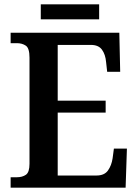

<svg xmlns="http://www.w3.org/2000/svg" viewBox="-20 -865 638 885"><path d="M29 0V-48H58Q83 -48 99.5 -59.5Q116 -71 116 -110V-599Q116 -643 99 -654.5Q82 -666 58 -666H29V-714H530L534 -534H474L469 -579Q466 -614 450 -636Q434 -658 399 -658H246V-401H467V-346H246V-56H425Q461 -56 477.5 -79Q494 -102 499 -135L505 -180H565L559 0ZM168 -776V-845H437V-776Z"/></svg>

Font: Noto Serif Bengali SemiCondensed SemiBold
Style: Regular
Weight: 600
Width: 4
Designer: Juan Bruce, Universal Thirst, Indian Type Foundry and the Monotype Design Team.
Foundry: Monotype Imaging Inc.
Version: Version 2.003; ttfautohint (v1.8.4.7-5d5b)